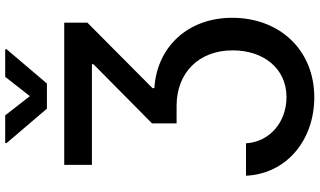

<svg xmlns="http://www.w3.org/2000/svg" viewBox="-260 -730 1205 724"><g transform="rotate(-90 342.0 -367.5)"><path d="M164.1 -41.9H41.9C48.7 109.4 174.4 215.6 337.7 215.6C515.3 215.6 637.4 85.6 637.4 -94.1C637.4 -259.6 529.1 -377.5 372.2 -387.4V-394.5L619 -639.9V-727.3H82.7V-622.9H462.4V-617.2L239.3 -396.3V-303.6H305.8C427.9 -303.6 514.6 -221.9 514.6 -92C514.6 23.4 447.1 110.8 338.1 110.8C245.4 110.8 169.7 49 164.1 -41.9ZM165.1 -944.6 294.7 -792.6H389.6L518.8 -944.6V-949.9H414.8L342 -856.9L269.5 -949.9H165.1Z"/></g></svg>

Font: Magic Ui Pro Semi Bold
Style: Regular
Weight: 600
Designer: Stefan Endress, Andreas Faust
Version: Version 1.000;FEAKit 1.0